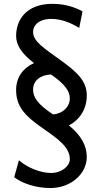

<svg xmlns="http://www.w3.org/2000/svg" viewBox="-20 -745 540 995"><path d="M429.7 -250C429.7 -323.2 383.3 -368.7 295.4 -432.1C209 -494.6 151.4 -529.8 151.4 -579.6C151.4 -612.8 179.7 -647 246.6 -647C307.1 -647 357.9 -619.6 390.6 -600.6L407.7 -686C374 -704.6 322.3 -725.1 251.5 -725.1C112.8 -725.1 63.5 -638.2 63.5 -559.1C63.5 -511.2 92.8 -466.8 156.2 -418C100.6 -393.6 63.5 -345.2 63.5 -278.8C63.5 -192.9 109.9 -144 197.8 -83C284.2 -22.9 341.8 18.1 341.8 80.6C341.8 114.3 301.3 151.4 244.1 151.4C192.4 151.4 122.1 125 78.1 85.4L53.7 173.3C92.3 203.6 162.6 229.5 241.7 229.5C346.7 229.5 429.7 156.2 429.7 68.4C429.7 9.8 400.4 -43.5 336.9 -95.2C394 -124.5 429.7 -180.7 429.7 -250ZM341.8 -234.4C341.8 -191.9 306.2 -156.2 254.9 -151.9C174.8 -205.1 151.4 -240.7 151.4 -280.8C151.4 -327.1 189.9 -357.4 244.6 -358.9C319.3 -307.1 341.8 -271 341.8 -234.4Z"/></svg>

Font: Andika
Style: Regular
Weight: 400
Designer: Victor Gaultney, Annie Olsen, Julie Remington, Don Collingsworth, Eric Hays
Foundry: SIL International
Version: Version 1.000